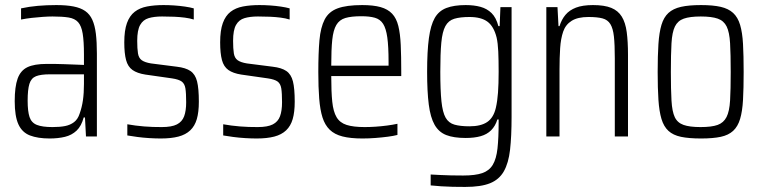

<svg xmlns="http://www.w3.org/2000/svg" viewBox="-20 -538 3003 757"><path d="M176 8Q129 8 98 -4Q67 -16 52.5 -48Q38 -80 38 -139Q38 -196 49.5 -228Q61 -260 88 -273Q115 -286 164 -286Q176 -286 194 -286Q212 -286 232.5 -285Q253 -284 273 -283.5Q293 -283 311 -282V-323Q311 -375 306 -405.5Q301 -436 288 -450.5Q275 -465 250.5 -469Q226 -473 187 -473Q171 -473 149 -471.5Q127 -470 105 -467.5Q83 -465 63 -461V-505Q95 -512 129.5 -515Q164 -518 202 -518Q242 -518 270 -512.5Q298 -507 316 -494.5Q334 -482 344 -460Q354 -438 358 -405Q362 -372 362 -327V0H319L315 -75H310Q301 -41 282 -23Q263 -5 236 1.5Q209 8 176 8ZM187 -37Q216 -37 236.5 -41Q257 -45 272 -56.5Q287 -68 294 -90Q303 -115 307 -143Q311 -171 311 -207V-245H177Q141 -245 122 -237.5Q103 -230 96 -207.5Q89 -185 89 -141Q89 -99 96.5 -76.5Q104 -54 125.5 -45.5Q147 -37 187 -37Z M614 8Q593 8 568.5 6.5Q544 5 521.5 2Q499 -1 482 -4V-48Q498 -45 514.5 -43Q531 -41 548 -39.5Q565 -38 582.5 -37.5Q600 -37 618 -37Q657 -37 677.5 -47.5Q698 -58 706 -79.5Q714 -101 714 -135Q714 -171 711 -189.5Q708 -208 696.5 -216.5Q685 -225 658 -229L553 -244Q521 -249 502.5 -262Q484 -275 477 -301.5Q470 -328 470 -371Q470 -418 480.5 -447Q491 -476 511 -491.5Q531 -507 560 -512.5Q589 -518 625 -518Q646 -518 667.5 -516.5Q689 -515 709.5 -512Q730 -509 744 -505V-461Q728 -466 708.5 -468.5Q689 -471 667 -472Q645 -473 619 -473Q588 -473 566 -466.5Q544 -460 532.5 -439.5Q521 -419 521 -377Q521 -346 524 -327.5Q527 -309 539 -300.5Q551 -292 575 -288L677 -275Q712 -271 731 -258Q750 -245 757 -217Q764 -189 764 -137Q764 -96 756 -68.5Q748 -41 730 -24Q712 -7 683.5 0.5Q655 8 614 8Z M992 8Q971 8 946.5 6.5Q922 5 899.5 2Q877 -1 860 -4V-48Q876 -45 892.5 -43Q909 -41 926 -39.5Q943 -38 960.5 -37.5Q978 -37 996 -37Q1035 -37 1055.5 -47.5Q1076 -58 1084 -79.5Q1092 -101 1092 -135Q1092 -171 1089 -189.5Q1086 -208 1074.5 -216.5Q1063 -225 1036 -229L931 -244Q899 -249 880.5 -262Q862 -275 855 -301.5Q848 -328 848 -371Q848 -418 858.5 -447Q869 -476 889 -491.5Q909 -507 938 -512.5Q967 -518 1003 -518Q1024 -518 1045.5 -516.5Q1067 -515 1087.5 -512Q1108 -509 1122 -505V-461Q1106 -466 1086.5 -468.5Q1067 -471 1045 -472Q1023 -473 997 -473Q966 -473 944 -466.5Q922 -460 910.5 -439.5Q899 -419 899 -377Q899 -346 902 -327.5Q905 -309 917 -300.5Q929 -292 953 -288L1055 -275Q1090 -271 1109 -258Q1128 -245 1135 -217Q1142 -189 1142 -137Q1142 -96 1134 -68.5Q1126 -41 1108 -24Q1090 -7 1061.5 0.5Q1033 8 992 8Z M1409 8Q1362 8 1330.5 0Q1299 -8 1280 -26.5Q1261 -45 1251.5 -75Q1242 -105 1238.5 -149.5Q1235 -194 1235 -254Q1235 -329 1239.5 -379.5Q1244 -430 1260 -461Q1276 -492 1311 -505Q1346 -518 1408 -518Q1452 -518 1480.5 -510Q1509 -502 1526 -484Q1543 -466 1550.5 -435.5Q1558 -405 1560 -360.5Q1562 -316 1562 -256V-238H1286Q1286 -176 1290 -137Q1294 -98 1307 -76Q1320 -54 1346.5 -45.5Q1373 -37 1418 -37Q1438 -37 1460.5 -38.5Q1483 -40 1506 -43Q1529 -46 1547 -50V-6Q1532 -2 1509 1Q1486 4 1460 6Q1434 8 1409 8ZM1512 -259V-294Q1512 -355 1507 -390.5Q1502 -426 1490.5 -444Q1479 -462 1458 -468Q1437 -474 1405 -474Q1365 -474 1341.5 -467Q1318 -460 1306 -439.5Q1294 -419 1290 -381Q1286 -343 1286 -279H1531Z M1814 199Q1789 199 1765 198.5Q1741 198 1719.5 196.5Q1698 195 1678 193V150Q1697 151 1716.5 152Q1736 153 1758 153.5Q1780 154 1806 154Q1854 154 1881.5 144.5Q1909 135 1923 111.5Q1937 88 1941.5 47Q1946 6 1946 -56V-67H1941Q1933 -41 1916.5 -24.5Q1900 -8 1875 -1Q1850 6 1816 6Q1769 6 1739.5 -5.5Q1710 -17 1693.5 -46Q1677 -75 1670.5 -126Q1664 -177 1664 -255Q1664 -336 1671 -387.5Q1678 -439 1694 -467Q1710 -495 1740 -506.5Q1770 -518 1816 -518Q1849 -518 1874.5 -511Q1900 -504 1918 -486.5Q1936 -469 1945 -435H1950L1953 -510H1997V-77Q1997 0 1991 52.5Q1985 105 1966.5 137.5Q1948 170 1912 184.5Q1876 199 1814 199ZM1831 -40Q1876 -40 1901 -57Q1926 -74 1935 -113Q1941 -139 1943.5 -173Q1946 -207 1946 -255Q1946 -302 1944.5 -335Q1943 -368 1938 -390Q1927 -434 1902 -452.5Q1877 -471 1831 -471Q1794 -471 1771 -464Q1748 -457 1736 -435Q1724 -413 1720 -370Q1716 -327 1716 -255Q1716 -182 1720.5 -138.5Q1725 -95 1737 -74Q1749 -53 1772 -46.5Q1795 -40 1831 -40Z M2134 0V-510H2178L2182 -435H2186Q2194 -461 2209.5 -479.5Q2225 -498 2251 -508Q2277 -518 2318 -518Q2363 -518 2390 -507Q2417 -496 2431.5 -472.5Q2446 -449 2451 -411.5Q2456 -374 2456 -322V0H2404V-308Q2404 -362 2400.5 -394Q2397 -426 2386.5 -443Q2376 -460 2355.5 -465.5Q2335 -471 2300 -471Q2258 -471 2234 -456Q2210 -441 2200.5 -413.5Q2191 -386 2188.5 -348Q2186 -310 2186 -265V0Z M2744 8Q2696 8 2665 1.5Q2634 -5 2615.5 -22Q2597 -39 2588 -69Q2579 -99 2576 -144.5Q2573 -190 2573 -254Q2573 -319 2576 -364.5Q2579 -410 2588 -440Q2597 -470 2615.5 -487Q2634 -504 2665 -511Q2696 -518 2744 -518Q2791 -518 2821.5 -511Q2852 -504 2870.5 -487Q2889 -470 2898 -440Q2907 -410 2909.5 -364.5Q2912 -319 2912 -254Q2912 -190 2909.5 -144.5Q2907 -99 2898 -69Q2889 -39 2870.5 -22Q2852 -5 2821.5 1.5Q2791 8 2744 8ZM2742 -37Q2786 -37 2809.5 -45.5Q2833 -54 2844.5 -76.5Q2856 -99 2858.5 -142Q2861 -185 2861 -254Q2861 -324 2858.5 -367.5Q2856 -411 2845 -433.5Q2834 -456 2810 -464.5Q2786 -473 2743 -473Q2700 -473 2676 -464.5Q2652 -456 2641 -433.5Q2630 -411 2627.5 -367.5Q2625 -324 2625 -254Q2625 -185 2627.5 -141.5Q2630 -98 2640.5 -76Q2651 -54 2675 -45.5Q2699 -37 2742 -37Z"/></svg>

Font: Saira Condensed Light
Style: Regular
Weight: 300
Width: 3
Designer: Hector Gatti with collaboration of the Omnibus-Type team
Foundry: Omnibus-Type
Version: Version 1.101